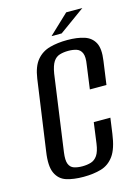

<svg xmlns="http://www.w3.org/2000/svg" viewBox="-112 -784 625 860"><g transform="rotate(-15 200.0 -354.0)"><path d="M167 12Q121 12 88 1.5Q55 -9 39.5 -42Q24 -75 34 -141L80 -467Q88 -522 112 -550.5Q136 -579 172.5 -589Q209 -599 254 -599Q300 -599 332.5 -588.5Q365 -578 380 -550Q395 -522 387 -467L372 -359H295L310 -469Q316 -505 308.5 -522.5Q301 -540 284.5 -545.5Q268 -551 246 -551Q224 -551 206 -545.5Q188 -540 176.5 -522.5Q165 -505 159 -469L110 -117Q105 -81 112 -63.5Q119 -46 135.5 -40.5Q152 -35 174 -35Q196 -35 214 -40.5Q232 -46 244 -63.5Q256 -81 261 -117L274 -213H351L341 -141Q332 -74 308.5 -41.5Q285 -9 249 1.5Q213 12 167 12ZM191 -634 282 -720H357L238 -634Z"/></g></svg>

Font: Alumni Sans Medium
Style: Italic
Weight: 500
Italic angle: -8°
Designer: Robert E. Leuschke
Foundry: Robert E. Leuschke
Version: Version 1.016